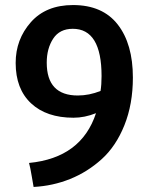

<svg xmlns="http://www.w3.org/2000/svg" viewBox="-20 -728 606 760"><path d="M506 -421Q506 -316 472.5 -232.5Q439 -149 382.5 -98Q326 -47 257.5 -19.5Q189 8 113 12Q112 8 106 -28.5Q100 -65 95 -83Q302 -103 360 -280Q315 -262 271 -262Q164 -262 103 -319Q42 -376 42 -479Q42 -572 102 -640Q162 -708 269 -708Q386 -708 446 -631Q506 -554 506 -421ZM382 -427Q382 -614 268 -614Q216 -614 190.5 -575Q165 -536 165 -480Q165 -350 288 -350Q333 -350 378 -368Q382 -393 382 -427Z"/></svg>

Font: Repo
Style: DemiBold
Weight: 600
Designer: Stefan Peev
Foundry: Context Ltd
Version: Version 001.000